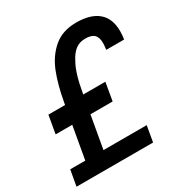

<svg xmlns="http://www.w3.org/2000/svg" viewBox="-178 -871 950 1000"><g transform="rotate(-30 297.0 -371.0)"><path d="M11.5 -95H102L136.5 -290.5H36.5L55.5 -398.5H155.5L158 -411.5Q175 -508.5 203.2 -580Q231.5 -651.5 284.2 -696.5Q337 -741.5 420.5 -741.5Q506 -741.5 551.2 -703Q596.5 -664.5 596.5 -589Q596.5 -563.5 592.5 -540H485Q488.5 -565.5 488.5 -579.5Q488.5 -614 472.2 -629.8Q456 -645.5 418.5 -645.5Q382.5 -645.5 358 -625.5Q333.5 -605.5 315.5 -568.5Q285 -515.5 266 -403.5L264.5 -398.5H398L379.5 -290.5H246L211.5 -95H471.5L455 0H-5.5Z"/></g></svg>

Font: JuliaMono SemiBold
Style: Italic
Weight: 600
Italic angle: -9°
Monospace: yes
Designer: cormullion
Foundry: corm
Version: Version 0.056; ttfautohint (v1.8.4)